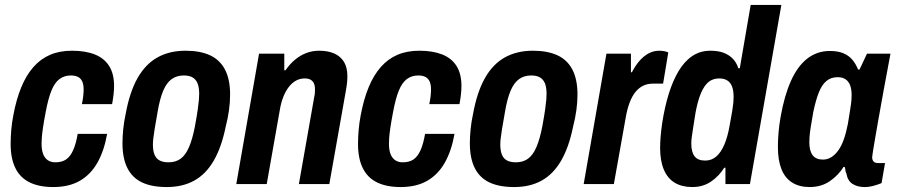

<svg xmlns="http://www.w3.org/2000/svg" viewBox="-20 -744 3625 776"><path d="M195 12Q139 12 100.5 -6.5Q62 -25 42.5 -64Q23 -103 23 -162Q23 -189 25.5 -218.5Q28 -248 34 -279Q46 -343 66 -391.5Q86 -440 115 -473Q144 -506 182.5 -522.5Q221 -539 271 -539Q325 -539 363 -524Q401 -509 421 -477.5Q441 -446 441 -397Q441 -381 439 -362.5Q437 -344 433 -323H311Q315 -342 316.5 -356.5Q318 -371 318 -383Q318 -402 312.5 -414.5Q307 -427 295.5 -433Q284 -439 266 -439Q240 -439 220.5 -424.5Q201 -410 188 -378Q175 -346 165 -293Q157 -251 153.5 -226.5Q150 -202 149 -188Q148 -174 148 -163Q148 -139 154 -122.5Q160 -106 172.5 -97Q185 -88 204 -88Q230 -88 247 -99.5Q264 -111 275.5 -136.5Q287 -162 294 -203H413Q401 -135 374 -87Q347 -39 303 -13.5Q259 12 195 12Z M654 12Q594 12 554.5 -6.5Q515 -25 495 -64.5Q475 -104 475 -165Q475 -191 478 -221.5Q481 -252 488 -284Q504 -372 536 -428.5Q568 -485 616.5 -512Q665 -539 730 -539Q789 -539 829 -520.5Q869 -502 889.5 -462.5Q910 -423 910 -362Q910 -331 905.5 -298.5Q901 -266 892 -231Q875 -148 843.5 -94Q812 -40 765 -14Q718 12 654 12ZM661 -88Q690 -88 710 -102.5Q730 -117 744 -149.5Q758 -182 768 -234Q776 -278 779.5 -303Q783 -328 784 -341.5Q785 -355 785 -365Q785 -391 778.5 -407Q772 -423 758.5 -431Q745 -439 723 -439Q694 -439 673.5 -424Q653 -409 639.5 -377Q626 -345 617 -292Q609 -248 605 -222.5Q601 -197 599.5 -183.5Q598 -170 598 -160Q598 -135 604.5 -119Q611 -103 625 -95.5Q639 -88 661 -88Z M935 0 1027 -527H1129V-460H1134Q1151 -485 1172 -502.5Q1193 -520 1217.5 -529.5Q1242 -539 1270 -539Q1306 -539 1331.5 -527.5Q1357 -516 1370.5 -493.5Q1384 -471 1384 -436Q1384 -423 1382.5 -408.5Q1381 -394 1378 -378L1311 0H1188L1250 -352Q1252 -360 1252.5 -367.5Q1253 -375 1253 -383Q1253 -398 1248.5 -407.5Q1244 -417 1235 -422Q1226 -427 1211 -427Q1193 -427 1177 -418.5Q1161 -410 1148 -393.5Q1135 -377 1125.5 -353.5Q1116 -330 1111 -300L1058 0Z M1599 12Q1543 12 1504.5 -6.5Q1466 -25 1446.5 -64Q1427 -103 1427 -162Q1427 -189 1429.5 -218.5Q1432 -248 1438 -279Q1450 -343 1470 -391.5Q1490 -440 1519 -473Q1548 -506 1586.5 -522.5Q1625 -539 1675 -539Q1729 -539 1767 -524Q1805 -509 1825 -477.5Q1845 -446 1845 -397Q1845 -381 1843 -362.5Q1841 -344 1837 -323H1715Q1719 -342 1720.5 -356.5Q1722 -371 1722 -383Q1722 -402 1716.5 -414.5Q1711 -427 1699.5 -433Q1688 -439 1670 -439Q1644 -439 1624.5 -424.5Q1605 -410 1592 -378Q1579 -346 1569 -293Q1561 -251 1557.5 -226.5Q1554 -202 1553 -188Q1552 -174 1552 -163Q1552 -139 1558 -122.5Q1564 -106 1576.5 -97Q1589 -88 1608 -88Q1634 -88 1651 -99.5Q1668 -111 1679.5 -136.5Q1691 -162 1698 -203H1817Q1805 -135 1778 -87Q1751 -39 1707 -13.5Q1663 12 1599 12Z M2058 12Q1998 12 1958.5 -6.5Q1919 -25 1899 -64.5Q1879 -104 1879 -165Q1879 -191 1882 -221.5Q1885 -252 1892 -284Q1908 -372 1940 -428.5Q1972 -485 2020.5 -512Q2069 -539 2134 -539Q2193 -539 2233 -520.5Q2273 -502 2293.5 -462.5Q2314 -423 2314 -362Q2314 -331 2309.5 -298.5Q2305 -266 2296 -231Q2279 -148 2247.5 -94Q2216 -40 2169 -14Q2122 12 2058 12ZM2065 -88Q2094 -88 2114 -102.5Q2134 -117 2148 -149.5Q2162 -182 2172 -234Q2180 -278 2183.5 -303Q2187 -328 2188 -341.5Q2189 -355 2189 -365Q2189 -391 2182.5 -407Q2176 -423 2162.5 -431Q2149 -439 2127 -439Q2098 -439 2077.5 -424Q2057 -409 2043.5 -377Q2030 -345 2021 -292Q2013 -248 2009 -222.5Q2005 -197 2003.5 -183.5Q2002 -170 2002 -160Q2002 -135 2008.5 -119Q2015 -103 2029 -95.5Q2043 -88 2065 -88Z M2339 0 2431 -527H2530V-452H2534Q2548 -479 2564.5 -498Q2581 -517 2601 -528Q2621 -539 2645 -539Q2656 -539 2665.5 -537Q2675 -535 2681 -532L2660 -406H2619Q2597 -406 2579.5 -397.5Q2562 -389 2548.5 -372.5Q2535 -356 2525 -330Q2515 -304 2509 -269L2461 0Z M2778 12Q2736 12 2707 -5.5Q2678 -23 2663 -58.5Q2648 -94 2648 -146Q2648 -167 2650 -191.5Q2652 -216 2656 -244Q2666 -310 2682.5 -363.5Q2699 -417 2722.5 -456.5Q2746 -496 2778 -517.5Q2810 -539 2851 -539Q2883 -539 2905 -530.5Q2927 -522 2942 -506.5Q2957 -491 2964 -468H2970L3014 -724H3138L3011 0H2912V-66H2907Q2886 -32 2853.5 -10Q2821 12 2778 12ZM2830 -95Q2856 -95 2875 -111.5Q2894 -128 2907.5 -159.5Q2921 -191 2929 -237Q2936 -274 2939.5 -296Q2943 -318 2944 -330Q2945 -342 2945 -351Q2945 -377 2939 -393.5Q2933 -410 2920 -418.5Q2907 -427 2887 -427Q2861 -427 2843.5 -412.5Q2826 -398 2813 -367.5Q2800 -337 2791 -288Q2785 -248 2781 -224.5Q2777 -201 2775.5 -187.5Q2774 -174 2774 -164Q2774 -129 2787.5 -112Q2801 -95 2830 -95Z M3252 12Q3211 12 3182 -6Q3153 -24 3138.5 -60Q3124 -96 3124 -150Q3124 -177 3126.5 -207.5Q3129 -238 3135 -272Q3150 -357 3176.5 -416.5Q3203 -476 3242.5 -507Q3282 -538 3334 -538Q3366 -538 3388 -529Q3410 -520 3424.5 -503Q3439 -486 3448 -463H3454L3484 -527H3579L3554 -393Q3549 -365 3542.5 -329.5Q3536 -294 3529.5 -257Q3523 -220 3517.5 -188Q3512 -156 3508.5 -134.5Q3505 -113 3505 -109Q3505 -97 3511 -91Q3517 -85 3528 -85H3557L3543 -4Q3529 2 3510.5 7Q3492 12 3474 12Q3446 12 3426 -0.5Q3406 -13 3401 -42Q3398 -48 3397 -54.5Q3396 -61 3395 -68L3390 -70Q3368 -35 3333.5 -11.5Q3299 12 3252 12ZM3306 -99Q3324 -99 3339.5 -108.5Q3355 -118 3368 -136Q3381 -154 3390.5 -181Q3400 -208 3407 -244Q3413 -282 3416.5 -303.5Q3420 -325 3421 -337.5Q3422 -350 3422 -359Q3422 -383 3416 -399Q3410 -415 3397.5 -423.5Q3385 -432 3365 -432Q3339 -432 3320.5 -417Q3302 -402 3289.5 -370.5Q3277 -339 3267 -291Q3260 -252 3256.5 -229Q3253 -206 3252 -192.5Q3251 -179 3251 -170Q3251 -134 3264.5 -116.5Q3278 -99 3306 -99Z"/></svg>

Font: Archivo Condensed
Style: Bold Italic
Weight: 700
Width: 3
Italic angle: -10°
Designer: Hector Gatti
Foundry: Omnibus-Type
Version: Version 2.001